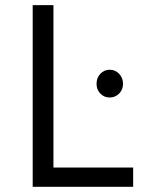

<svg xmlns="http://www.w3.org/2000/svg" viewBox="-20 -720 557 740"><path d="M106 -700.2H186V-74.2H493.2V0H106ZM454.1 -397Q454.1 -374.5 439.2 -359.4Q424.3 -344.2 402.8 -344.2Q381.3 -344.2 366.7 -359.4Q352.1 -374.5 352.1 -397Q352.1 -419.9 366.7 -435.5Q381.3 -451.2 402.8 -451.2Q424.3 -451.2 439.2 -435.5Q454.1 -419.9 454.1 -397Z"/></svg>

Font: Montserrat-Arabic Light
Style: Regular
Weight: 300
Designer: Mohamed Gaber
Foundry: Kief Type Foundry
Version: Version 5.008;PS 005.008;hotconv 1.0.88;makeotf.lib2.5.64775